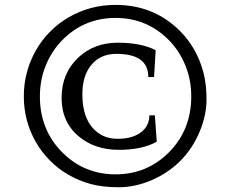

<svg xmlns="http://www.w3.org/2000/svg" viewBox="-20 -768 959 799"><path d="M264.6 -695.3Q354 -747.6 460.9 -747.6Q623 -747.6 732.4 -635.7Q800.3 -565.4 826.2 -467.3Q839.4 -418.9 839.4 -354Q839.4 -289.1 811 -220.5Q782.7 -151.9 732.2 -100.3Q681.6 -48.8 612.3 -18.8Q543 11.2 474.6 11.2Q406.2 11.2 356.7 -2.4Q307.1 -16.1 264.6 -40.8Q222.2 -65.4 187.7 -100.1Q153.3 -134.8 129.2 -176.8Q105 -218.8 92 -266.8Q79.1 -314.9 79.1 -366.9Q79.1 -418.9 92 -467.3Q105 -515.6 129.2 -558.1Q153.3 -600.6 187.7 -635.5Q222.2 -670.4 264.6 -695.3ZM146 -366.7Q146 -229 237.3 -135.7Q329.1 -42.5 460.9 -42.5Q592.8 -42.5 684.6 -135.7Q775.9 -229 775.9 -366.7Q775.9 -435.5 751.5 -495.4Q727.1 -555.2 684.6 -599.1Q592.8 -693.4 460.9 -693.4Q329.1 -693.4 237.3 -599.1Q194.8 -555.2 170.4 -495.4Q146 -435.5 146 -366.7ZM632.3 -178.2Q571.8 -144.5 474.6 -144.5Q375 -144.5 308.6 -199.7Q236.3 -259.3 236.3 -360.8Q236.3 -463.4 306.6 -529.3Q372.6 -590.3 470 -590.3Q567.4 -590.3 627.9 -559.1L621.1 -447.3H597.2Q597.2 -543.9 464.4 -543.9Q397.5 -543.9 359.4 -497.1Q322.8 -452.1 322.8 -376Q322.8 -249.5 404.3 -205.1Q432.1 -190.4 468.3 -190.4Q504.4 -190.4 529.1 -198.5Q553.7 -206.5 569.8 -219.7Q601.6 -246.6 601.6 -288.1H624.5Z"/></svg>

Font: Habibi
Style: Regular
Weight: 400
Designer: Magnus Gaarde
Foundry: Magnus Gaarde
Version: Version 1.001